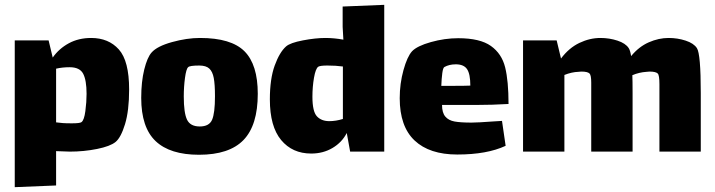

<svg xmlns="http://www.w3.org/2000/svg" viewBox="-20 -627 2956 794"><path d="M514 -257Q514 -169 497 -113.5Q480 -58 458 -40Q436 -22 381.5 -11Q327 0 269 0Q252 0 212 -2V140L41 147V-460H181L198 -389Q224 -426 264.5 -448Q305 -470 357 -470Q429 -470 471.5 -422.5Q514 -375 514 -257ZM338 -239Q338 -295 324 -322Q310 -349 268 -349Q238 -349 212 -343V-121L240 -118Q253 -117 277 -117Q311 -117 317 -122Q328 -130 333 -167.5Q338 -205 338 -239Z M564 -222Q564 -289 576.5 -339.5Q589 -390 607 -410Q630 -436 691.5 -453Q753 -470 807 -470Q936 -470 991 -415Q1046 -360 1046 -239Q1046 -109 987 -48Q928 13 803 13Q683 13 623.5 -43.5Q564 -100 564 -222ZM869 -229Q869 -278 864 -304.5Q859 -331 845.5 -343.5Q832 -356 804 -356Q764 -356 758 -349Q750 -342 745 -305Q740 -268 740 -228Q740 -160 753.5 -132Q767 -104 806 -104Q845 -104 857 -131.5Q869 -159 869 -229Z M1569 -607V0H1428L1414 -77Q1394 -38 1355 -15Q1316 8 1267 8Q1189 8 1142.5 -48Q1096 -104 1096 -216Q1096 -301 1116 -356Q1136 -411 1163 -435Q1180 -450 1232.5 -460Q1285 -470 1326 -470Q1362 -470 1400 -463Q1397 -511 1397 -516V-600ZM1398 -135V-352Q1369 -356 1334 -356Q1304 -356 1296 -351Q1285 -343 1278.5 -305.5Q1272 -268 1272 -227Q1272 -166 1290.5 -146Q1309 -126 1342 -126Q1369 -126 1398 -135Z M2023 -125Q2032 -125 2056 -127L2071 -24Q1994 12 1871 12Q1756 12 1694.5 -46Q1633 -104 1633 -221Q1633 -281 1648.5 -337Q1664 -393 1684 -415Q1705 -437 1762 -453Q1819 -469 1875 -469Q1965 -469 2010 -437Q2055 -405 2069 -348.5Q2083 -292 2083 -197Q2015 -193 1950 -193H1808Q1808 -161 1821.5 -145Q1835 -129 1860 -124.5Q1885 -120 1930 -120Q1955 -120 2023 -125ZM1805 -272H1857Q1904 -272 1925 -273Q1925 -321 1911.5 -341Q1898 -361 1865 -361Q1838 -361 1818 -350Q1812 -347 1809 -324Q1806 -301 1805 -272Z M2878 -242V0H2707V-225V-279Q2707 -316 2700 -323Q2692 -331 2666 -331L2654 -330Q2623 -328 2595 -316Q2596 -295 2596 -242V0H2425V-225V-285Q2425 -316 2418 -323Q2410 -331 2384 -331L2372 -330Q2344 -329 2314 -317V0H2143V-460H2282L2300 -385Q2333 -429 2376 -449.5Q2419 -470 2463 -470Q2500 -470 2533.5 -459Q2567 -448 2580 -428Q2586 -419 2590 -395Q2622 -434 2663 -452Q2704 -470 2745 -470Q2782 -470 2815.5 -459Q2849 -448 2862 -428Q2878 -404 2878 -242Z"/></svg>

Font: Lalezar
Style: Regular
Weight: 400
Designer: Borna Izadpanah
Foundry: Borna Izadpanah
Version: Version 1.004